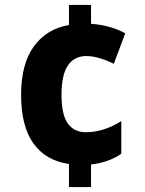

<svg xmlns="http://www.w3.org/2000/svg" viewBox="-20 -744 586 774"><path d="M347 -648Q422 -643 485 -610L439 -487Q410 -501 382 -509.5Q354 -518 327 -518Q280 -518 254 -480.5Q228 -443 228 -362Q228 -281 253.5 -246Q279 -211 326 -211Q363 -211 400 -223Q437 -235 469 -256V-124Q444 -107 413.5 -96Q383 -85 347 -81V10H258V-83Q165 -96 115 -165.5Q65 -235 65 -361Q65 -486 116.5 -557Q168 -628 258 -643V-724H347Z"/></svg>

Font: Noto Sans Khmer UI SemiCondensed ExtraBold
Style: Regular
Weight: 800
Width: 4
Designer: Danh Hong and the Monotype Design Team
Foundry: Monotype Imaging Inc.
Version: Version 2.002; ttfautohint (v1.8.4.7-5d5b)